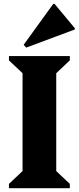

<svg xmlns="http://www.w3.org/2000/svg" viewBox="-20 -983 412 1003"><path d="M26.8 0V-22.4L97.8 -89.4V-600.6L26.8 -667.6V-690H344.8V-667.6L273.8 -600.6V-89.4L344.8 -22.4V0ZM116.6 -734.2 103.6 -749 258.2 -962.8H265L370.8 -835.8V-829Z"/></svg>

Font: Platypi Light
Style: Regular
Weight: 300
Designer: David Sargent
Foundry: Bolt Cutter Type
Version: Version 1.200